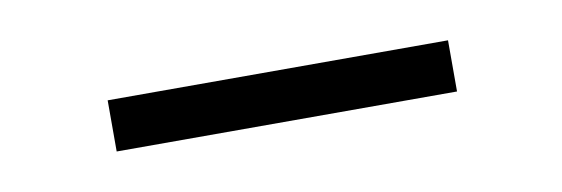

<svg xmlns="http://www.w3.org/2000/svg" viewBox="-24 -364 498 170"><g transform="rotate(-10 225.5 -279.0)"><path d="M73 -256V-302H379V-256Z"/></g></svg>

Font: Cairo Play Light
Style: Regular
Weight: 300
Version: Version 3.119